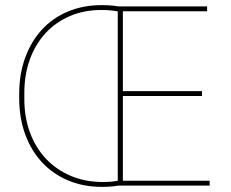

<svg xmlns="http://www.w3.org/2000/svg" viewBox="-20 -725 904 750"><path d="M440 -700V0H799V-19H460V-350H769V-369H460V-681H789V-700ZM450 -21Q433 -17 416 -15.5Q399 -14 381 -14H383Q313 -14 256.5 -38Q200 -62 159.5 -105Q119 -148 97 -207.5Q75 -267 75 -339V-361Q75 -433 96.5 -492.5Q118 -552 157.5 -595Q197 -638 252.5 -662Q308 -686 376 -686H378Q398 -686 416 -684Q434 -682 451 -678L461 -696Q441 -701 421 -703Q401 -705 379 -705H377Q305 -705 245.5 -680Q186 -655 144 -609.5Q102 -564 78.5 -500Q55 -436 55 -358V-342Q55 -264 78.5 -200Q102 -136 144.5 -90.5Q187 -45 246.5 -20Q306 5 378 5H380Q401 5 421 3Q441 1 460 -4Z"/></svg>

Font: Fixel Variable
Style: Regular
Weight: 100
Width: 3
Designer: AlfaBravo + MacPaw
Foundry: Kyrylo Tkachov, Marchela Mozhyna, Serhii Makarenko, Maria Weinstein, Zakhar Kryvoshyya
Version: Version 1.211